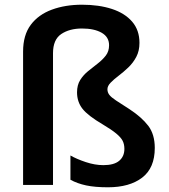

<svg xmlns="http://www.w3.org/2000/svg" viewBox="-20 -785 716 815"><path d="M572 -603Q572 -569 558.5 -543.5Q545 -518 524.5 -498.5Q504 -479 483.5 -463.5Q463 -448 449.5 -434Q436 -420 436 -406Q436 -393 444 -382.5Q452 -372 472.5 -358.5Q493 -345 529 -322Q581 -288 609 -251.5Q637 -215 637 -157Q637 -72 583.5 -31Q530 10 438 10Q383 10 345.5 2Q308 -6 279 -22V-125Q305 -110 344 -97Q383 -84 419 -84Q464 -84 486 -102.5Q508 -121 508 -153Q508 -173 500.5 -187.5Q493 -202 473 -218.5Q453 -235 416 -257Q353 -294 330 -323.5Q307 -353 307 -393Q307 -424 320.5 -445.5Q334 -467 354.5 -483.5Q375 -500 395 -515.5Q415 -531 429 -549Q443 -567 443 -593Q443 -628 411.5 -646Q380 -664 328 -664Q275 -664 240 -640.5Q205 -617 205 -559V0H78V-566Q78 -636 110.5 -679.5Q143 -723 200 -744Q257 -765 328 -765Q400 -765 455 -747Q510 -729 541 -693Q572 -657 572 -603Z"/></svg>

Font: Noto Sans Thai Looped SemiBold
Style: Regular
Weight: 600
Designer: Sasikarn Vongin, Ben Mitchell
Foundry: The Fontpad Ltd
Version: Version 1.001; ttfautohint (v1.8.4.7-5d5b)